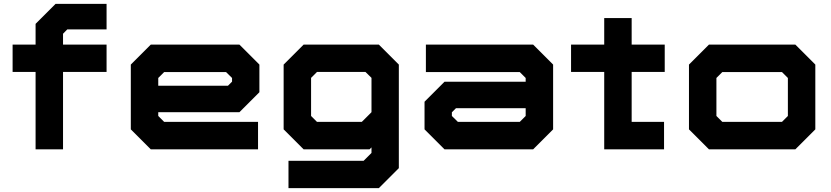

<svg xmlns="http://www.w3.org/2000/svg" viewBox="-20 -770 4286 990"><path d="M163.5 0V-399H45V-540H163.5V-647L266.5 -750H529.5V-618.5H327L305 -596V-540H529.5V-399H305V0Z M1214.5 -540 1317.5 -437V-294.5L1214.5 -191.5H796V-172L826.5 -141.5H1310.5V0H757.5L654.5 -103V-437L757.5 -540ZM1145.5 -398.5H826.5L796 -368V-328H1155.5L1176.5 -349V-368Z M1467.5 200V59H1855L1895.5 18.5V-10L1885.5 0H1545.5L1442.5 -103V-437L1545.5 -540H1933.5L2036.5 -437V97L1933.5 200ZM1614.5 -141.5H1845.5L1895.5 -191.5V-368.5L1864.5 -399H1614.5L1584 -368.5V-172Z M2272 0 2169 -103V-245.5L2272 -348.5H2690.5V-368L2660 -398.5H2176V-540H2729L2832 -437V-103L2729 0ZM2341 -141.5H2660L2690.5 -172V-212H2331L2310 -191V-172Z M3095.5 0V-399H2924.5V-540H3095.5V-677H3237V-540H3407.5V-399H3237V-141.5H3404V0Z M3635.5 0 3532.5 -103V-437L3635.5 -540H4081L4184 -437V-103L4081 0ZM3704.5 -141.5H4012L4042.5 -172V-368L4012 -398.5H3704.5L3674 -368V-172Z"/></svg>

Font: Tourney Expanded Black
Style: Regular
Weight: 900
Width: 7
Designer: Tyler Finck
Foundry: Etcetera Type Co
Version: Version 1.010; ttfautohint (v1.8.3)